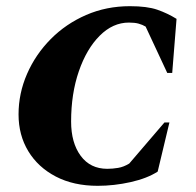

<svg xmlns="http://www.w3.org/2000/svg" viewBox="-20 -591 635 621"><path d="M296 10Q218 10 160.5 -20Q103 -50 71.5 -102Q40 -154 40 -221Q40 -289 67.5 -352Q95 -415 144 -464.5Q193 -514 258.5 -542.5Q324 -571 400 -571Q456 -571 489 -559.5Q522 -548 551 -530L537 -355H521L451 -505Q441 -511 428.5 -514.5Q416 -518 397 -518Q345 -518 302.5 -475.5Q260 -433 235 -360.5Q210 -288 210 -198Q210 -129 241 -87Q272 -45 327 -45Q344 -45 362 -48Q380 -51 398 -62L512 -195H528L490 -36Q456 -14 402.5 -2Q349 10 296 10Z"/></svg>

Font: Spectral SC ExtraBold
Style: Italic
Weight: 800
Italic angle: -10°
Designer: Jean-Baptiste Levee
Foundry: Production Type
Version: Version 2.001